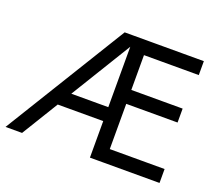

<svg xmlns="http://www.w3.org/2000/svg" viewBox="-116 -869 1193 1037"><g transform="rotate(20 480.0 -350.0)"><path d="M217 -210H517V-290H217ZM435 -700 5 0H100L504 -660ZM537 0H890V-80H537ZM545 -620H890V-700H435ZM537 -340H870V-420H537ZM490 -700V0H575V-700Z"/></g></svg>

Font: Jost* Book
Style: Regular
Weight: 400
Version: Version 3.000